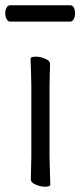

<svg xmlns="http://www.w3.org/2000/svg" viewBox="-22 -699 305 729"><path d="M-2 -649Q-2 -661 3 -670Q8 -679 17 -679H245Q254 -679 258.5 -670Q263 -661 263 -648Q263 -636 258 -626.5Q253 -617 244 -617H16Q8 -617 3 -626.5Q-2 -636 -2 -649ZM96 -417 94 -475Q94 -484 113 -484Q131 -484 149.5 -476Q168 -468 168 -457Q168 -436 167 -421L166 -368V-105L167 -67L169 1Q169 10 150 10Q132 10 113.5 2Q95 -6 95 -17L97 -105V-368Z"/></svg>

Font: Fusion Kai T
Style: Regular
Weight: 400
Designer: Fontworks Inc.
Version: Version 24.134;May 13, 2024